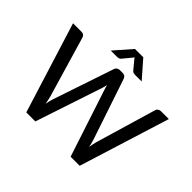

<svg xmlns="http://www.w3.org/2000/svg" viewBox="-198 -1173 1435 1435"><g transform="rotate(45 520.0 -455.0)"><path d="M1026 -718 802 0H706L531 -532.5Q525 -548.5 520.5 -571Q515 -548 510 -532.5L333 0H237.5L13.5 -718H102.5Q116.5 -718 126 -711.2Q135.5 -704.5 138.5 -693L280 -212.5Q284 -198.5 287.2 -182Q290.5 -165.5 294 -147.5Q297.5 -165.5 301.2 -182Q305 -198.5 310 -212.5L472 -693Q475 -703 484.8 -710.5Q494.5 -718 508 -718H538.5Q552.5 -718 561.5 -711Q570.5 -704 574.5 -693L736 -212.5Q745 -185 752 -150Q758 -184.5 765 -212.5L907 -693Q909.5 -703 919.5 -710.5Q929.5 -718 943 -718ZM684 -773H613Q606.5 -773 597.5 -775.2Q588.5 -777.5 579.5 -789L525 -855L519 -864L513 -855L458.5 -789Q449.5 -777.5 440.5 -775.2Q431.5 -773 425 -773H357L476.5 -909.5H564.5Z"/></g></svg>

Font: Lato 2
Style: Regular
Weight: 500
Designer: Lukasz Dziedzic with Adam Twardoch and Botio Nikoltchev
Foundry: tyPoland Lukasz Dziedzic
Version: Version 2.015; 2015-08-06; http://www.latofonts.com/